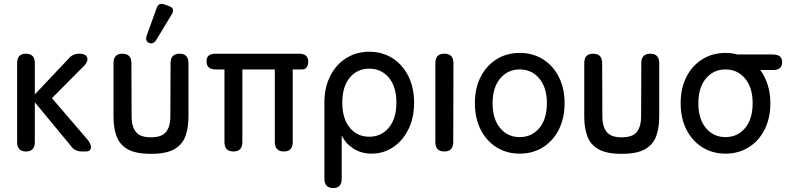

<svg xmlns="http://www.w3.org/2000/svg" viewBox="-20 -770 3996 976"><path d="M112 0Q67 0 67 -48V-449Q67 -497 112 -497Q157 -497 157 -449V-290L325 -468Q347 -497 383 -497Q415 -497 422.5 -479Q430 -461 410 -438L244 -271L427 -58Q445 -34 442 -17Q439 0 416 0H397Q359 0 339 -30L157 -250V-48Q157 0 112 0Z M747 12Q670 12 629 -11.5Q588 -35 572.5 -77.5Q557 -120 557 -175V-449Q557 -497 602 -497Q648 -497 648 -449L649 -175Q649 -129 670 -100.5Q691 -72 747 -72Q804 -72 825 -100.5Q846 -129 846 -175L847 -449Q847 -497 893 -497Q938 -497 938 -449V-175Q938 -120 922.5 -77.5Q907 -35 866 -11.5Q825 12 747 12ZM775 -568Q760 -543 738 -552Q716 -560 726 -590L776 -728Q786 -759 817 -747L839 -739Q856 -733 859 -722Q862 -711 853 -697Z M1167 0Q1121 0 1121 -48V-417H1077Q1030 -417 1030 -457Q1028 -497 1077 -497H1499Q1547 -497 1547 -457Q1545 -417 1516 -417H1468V-48Q1468 0 1423 0Q1377 0 1377 -48V-417H1212V-48Q1212 0 1167 0Z M1674 186Q1629 186 1629 138V-248Q1629 -325 1658.5 -383.5Q1688 -442 1740 -474.5Q1792 -507 1857 -507Q1923 -507 1974.5 -474.5Q2026 -442 2055.5 -383.5Q2085 -325 2085 -248Q2085 -171 2056 -112.5Q2027 -54 1978 -21.5Q1929 11 1869 11Q1816 11 1775.5 -15.5Q1735 -42 1717 -82V138Q1717 186 1674 186ZM1857 -75Q1918 -75 1956.5 -121Q1995 -167 1995 -248Q1995 -330 1956.5 -375.5Q1918 -421 1857 -421Q1796 -421 1758 -375.5Q1720 -330 1720 -248Q1720 -167 1758 -121Q1796 -75 1857 -75Z M2239 0Q2193 0 2193 -48V-449Q2193 -497 2239 -497Q2285 -497 2285 -449L2284 -48Q2284 0 2239 0Z M2622 11Q2556 11 2504.5 -21Q2453 -53 2423.5 -111Q2394 -169 2394 -245Q2394 -322 2423.5 -379.5Q2453 -437 2504.5 -469Q2556 -501 2622 -501Q2688 -501 2739.5 -469Q2791 -437 2820.5 -379.5Q2850 -322 2850 -245Q2850 -169 2820.5 -111Q2791 -53 2739.5 -21Q2688 11 2622 11ZM2622 -73Q2683 -73 2721.5 -119Q2760 -165 2760 -245Q2760 -325 2721.5 -371Q2683 -417 2622 -417Q2561 -417 2522.5 -371Q2484 -325 2484 -245Q2484 -165 2522.5 -119Q2561 -73 2622 -73Z M3140 12Q3063 12 3022 -11.5Q2981 -35 2965.5 -77.5Q2950 -120 2950 -175V-449Q2950 -497 2995 -497Q3041 -497 3041 -449L3042 -175Q3042 -129 3063 -100.5Q3084 -72 3140 -72Q3197 -72 3218 -100.5Q3239 -129 3239 -175L3240 -449Q3240 -497 3286 -497Q3331 -497 3331 -449V-175Q3331 -120 3315.5 -77.5Q3300 -35 3259 -11.5Q3218 12 3140 12Z M3668 11Q3602 11 3550.5 -21Q3499 -53 3469.5 -111Q3440 -169 3440 -245Q3440 -322 3469.5 -379.5Q3499 -437 3550.5 -469Q3602 -501 3668 -501Q3700 -501 3729 -493H3909Q3956 -493 3956 -454Q3956 -414 3909 -414H3845Q3869 -381 3882.5 -338.5Q3896 -296 3896 -245Q3896 -169 3866.5 -111Q3837 -53 3785.5 -21Q3734 11 3668 11ZM3668 -73Q3729 -73 3767.5 -119Q3806 -165 3806 -245Q3806 -325 3767.5 -371Q3729 -417 3668 -417Q3607 -417 3568.5 -371Q3530 -325 3530 -245Q3530 -165 3568.5 -119Q3607 -73 3668 -73Z"/></svg>

Font: Zen Maru Gothic Medium
Style: Regular
Weight: 500
Designer: Yoshimichi Ohira
Foundry: Positype
Version: Version 1.001